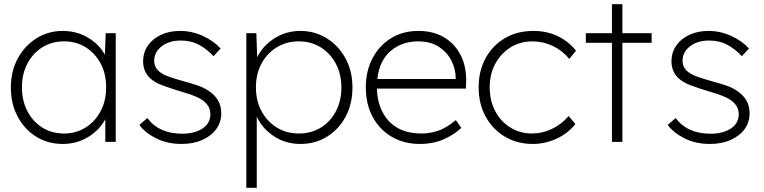

<svg xmlns="http://www.w3.org/2000/svg" viewBox="-20 -679 3655 919"><path d="M280 10Q209 10 153 -25Q97 -60 64.5 -121Q32 -182 32 -260Q32 -339 65.5 -400Q99 -461 155 -496Q211 -531 280 -531Q346 -531 400 -499.5Q454 -468 482 -417L486 -520H534V0H484V-108Q456 -56 401.5 -23Q347 10 280 10ZM287 -40Q344 -40 389.5 -68.5Q435 -97 461.5 -146.5Q488 -196 488 -261Q488 -325 462 -374.5Q436 -424 390.5 -452.5Q345 -481 287 -481Q228 -481 182.5 -452.5Q137 -424 111 -374.5Q85 -325 85 -261Q85 -198 110.5 -148Q136 -98 181.5 -69Q227 -40 287 -40Z M849 10Q781 10 728 -16.5Q675 -43 647 -81L685 -114Q741 -39 852 -39Q912 -39 949.5 -64Q987 -89 987 -133Q987 -172 950 -199Q933 -211 907 -221Q881 -231 846 -241Q793 -257 756 -271Q719 -285 697 -306Q665 -338 665 -385Q665 -428 688 -461Q711 -494 751 -512.5Q791 -531 842 -531Q898 -531 950 -507.5Q1002 -484 1036 -447L1002 -410Q972 -443 933.5 -464Q895 -485 845 -485Q790 -485 754 -457.5Q718 -430 718 -388Q718 -357 743 -336Q760 -322 788.5 -312Q817 -302 859 -290Q897 -280 926 -270Q955 -260 976 -246Q1039 -206 1039 -137Q1039 -94 1015 -61Q991 -28 948 -9Q905 10 849 10Z M1159 220V-520H1207L1211 -405Q1238 -460 1293.5 -495.5Q1349 -531 1418 -531Q1487 -531 1543.5 -496Q1600 -461 1633.5 -400Q1667 -339 1667 -260Q1667 -182 1634.5 -121Q1602 -60 1545.5 -25Q1489 10 1418 10Q1347 10 1291 -27Q1235 -64 1209 -121V220ZM1410 -40Q1470 -40 1516 -68.5Q1562 -97 1588 -147Q1614 -197 1614 -260Q1614 -324 1587.5 -374Q1561 -424 1515 -452.5Q1469 -481 1410 -481Q1351 -481 1304.5 -452.5Q1258 -424 1231.5 -374.5Q1205 -325 1205 -261Q1205 -196 1232 -146.5Q1259 -97 1305 -68.5Q1351 -40 1410 -40Z M1989 10Q1914 10 1855.5 -24Q1797 -58 1764 -119Q1731 -180 1731 -261Q1731 -339 1763 -400Q1795 -461 1851.5 -496Q1908 -531 1982 -531Q2055 -531 2107 -499.5Q2159 -468 2186.5 -412Q2214 -356 2211 -282L2210 -255H1784Q1787 -157 1842 -98.5Q1897 -40 1998 -40Q2035 -40 2074 -52Q2113 -64 2162 -104L2188 -67Q2155 -35 2104.5 -12.5Q2054 10 1989 10ZM1981 -481Q1904 -481 1850 -435Q1796 -389 1786 -301H2161V-307Q2161 -347 2141.5 -387Q2122 -427 2082 -454Q2042 -481 1981 -481Z M2530 10Q2455 10 2396.5 -25Q2338 -60 2304.5 -121Q2271 -182 2271 -261Q2271 -340 2304.5 -401Q2338 -462 2397 -496.5Q2456 -531 2533 -531Q2597 -531 2649.5 -506Q2702 -481 2737 -436L2705 -397Q2672 -437 2626 -459Q2580 -481 2529 -481Q2470 -481 2424 -452.5Q2378 -424 2351 -374.5Q2324 -325 2324 -261Q2324 -197 2350.5 -147Q2377 -97 2423 -68.5Q2469 -40 2526 -40Q2576 -40 2622 -62Q2668 -84 2702 -124L2734 -85Q2698 -40 2643.5 -15Q2589 10 2530 10Z M2909 0V-474H2784V-520H2909V-659H2959V-520H3099V-474H2959V0Z M3378 10Q3310 10 3257 -16.5Q3204 -43 3176 -81L3214 -114Q3270 -39 3381 -39Q3441 -39 3478.5 -64Q3516 -89 3516 -133Q3516 -172 3479 -199Q3462 -211 3436 -221Q3410 -231 3375 -241Q3322 -257 3285 -271Q3248 -285 3226 -306Q3194 -338 3194 -385Q3194 -428 3217 -461Q3240 -494 3280 -512.5Q3320 -531 3371 -531Q3427 -531 3479 -507.5Q3531 -484 3565 -447L3531 -410Q3501 -443 3462.5 -464Q3424 -485 3374 -485Q3319 -485 3283 -457.5Q3247 -430 3247 -388Q3247 -357 3272 -336Q3289 -322 3317.5 -312Q3346 -302 3388 -290Q3426 -280 3455 -270Q3484 -260 3505 -246Q3568 -206 3568 -137Q3568 -94 3544 -61Q3520 -28 3477 -9Q3434 10 3378 10Z"/></svg>

Font: Lexend ExtraLight
Style: Regular
Weight: 200
Designer: Bonnie Shaver-Troup, Thomas Jockin
Foundry: Lexend
Version: Version 1.007; ttfautohint (v1.8.3)